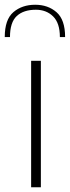

<svg xmlns="http://www.w3.org/2000/svg" viewBox="-45 -788 294 808"><path d="M86 -532H127V0H86ZM229 -632H207Q207 -691 178.5 -719Q150 -747 106 -747Q54 -747 25.5 -720.5Q-3 -694 -3 -632H-25Q-25 -706 11.5 -737Q48 -768 103 -768Q157 -768 193 -736.5Q229 -705 229 -632Z"/></svg>

Font: Exo ExtraLight
Style: Regular
Weight: 275
Designer: Natanael Gama
Foundry: Natanael Gama
Version: Version 1.500; ttfautohint (v1.6)